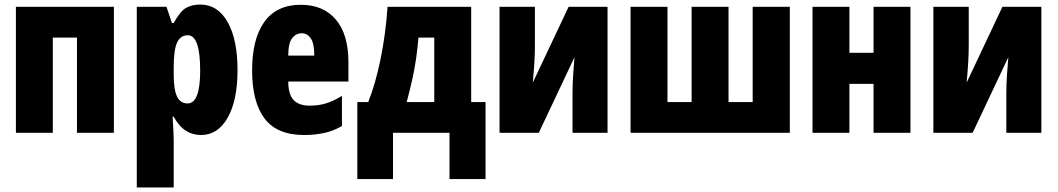

<svg xmlns="http://www.w3.org/2000/svg" viewBox="-20 -583 4644 843"><path d="M480 -553.2V0H317.9V-418H211.9V0H49.8V-553.2Z M858.9 -563Q936 -563 979.5 -486.1Q1022.9 -409.2 1022.9 -274.9Q1022.9 -142.6 979.7 -66.4Q936.5 9.8 862.8 9.8Q825.7 9.8 795.7 -9.3Q765.6 -28.3 742.7 -70.8H737.8Q740.2 -33.7 741.5 -7.1Q742.7 19.5 742.7 35.2V240.2H580.6V-553.2H710.9L734.9 -481.9H742.7Q770.5 -532.7 796.1 -547.9Q821.8 -563 858.9 -563ZM804.7 -428.2Q772 -428.2 757.3 -395.8Q742.7 -363.3 742.7 -288.1V-255.9Q742.7 -189.9 757.1 -159.4Q771.5 -128.9 803.7 -128.9Q858.9 -128.9 858.9 -272.9Q858.9 -428.2 804.7 -428.2Z M1300.8 -562Q1399.9 -562 1454.8 -496.8Q1509.8 -431.6 1509.8 -310.1V-225.1H1245.6Q1245.6 -169.4 1268.8 -144.3Q1292 -119.1 1339.8 -119.1Q1377.9 -119.1 1410.6 -128.9Q1443.4 -138.7 1481.4 -162.1V-29.8Q1445.8 -8.8 1404.8 0.5Q1363.8 9.8 1315.9 9.8Q1195.8 9.8 1141.4 -63Q1086.9 -135.7 1086.9 -273.9Q1086.9 -412.6 1140.9 -487.3Q1194.8 -562 1300.8 -562ZM1304.7 -437Q1279.3 -437 1262.5 -415Q1245.6 -393.1 1245.6 -338.9H1359.9Q1359.9 -391.6 1344.7 -414.3Q1329.6 -437 1304.7 -437Z M2048.8 -553.2V-134.8H2111.8V203.1H1953.6V0H1705.6V203.1H1548.8V-134.8H1596.7Q1628.4 -213.9 1650.9 -323.5Q1673.3 -433.1 1681.6 -553.2ZM1886.7 -418H1817.4Q1813 -367.7 1806.9 -325.4Q1800.8 -283.2 1791 -238.3Q1781.2 -193.4 1765.6 -134.8H1886.7Z M2328.6 -553.2V-390.1Q2328.6 -348.6 2326.4 -311.3Q2324.2 -273.9 2319.3 -220.2L2476.6 -553.2H2647.5V0H2493.7V-173.8Q2493.7 -212.9 2496.3 -251.7Q2499 -290.5 2502.4 -332L2345.7 0H2173.3V-553.2Z M3447.8 -553.2V0H2748.5V-553.2H2910.6V-134.8H3016.6V-553.2H3178.7V-134.8H3284.7V-553.2Z M3709.5 -553.2V-351.1H3815.4V-553.2H3977.5V0H3815.4V-214.8H3709.5V0H3547.4V-553.2Z M4233.4 -553.2V-390.1Q4233.4 -348.6 4231.2 -311.3Q4229 -273.9 4224.1 -220.2L4381.3 -553.2H4552.2V0H4398.4V-173.8Q4398.4 -212.9 4401.1 -251.7Q4403.8 -290.5 4407.2 -332L4250.5 0H4078.1V-553.2Z"/></svg>

Font: Open Sans Condensed ExtraBold
Style: Regular
Weight: 800
Width: 3
Designer: Monotype Design Team
Foundry: Monotype Imaging Inc.
Version: Version 3.000; ttfautohint (v1.8.4)